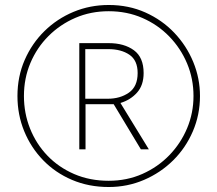

<svg xmlns="http://www.w3.org/2000/svg" viewBox="-20 -742 872 770"><path d="M298 -143V-569H416Q478 -569 517 -540.5Q556 -512 556 -449Q556 -400 529.5 -370.5Q503 -341 463 -329L577 -143H545L436 -324H323V-143ZM412 -346Q462 -346 497 -370.5Q532 -395 532 -449Q532 -500 499 -522.5Q466 -545 414 -545H322V-346ZM416 8Q336 8 269 -20.5Q202 -49 153 -99.5Q104 -150 77 -216Q50 -282 50 -357Q50 -435 79 -501.5Q108 -568 158.5 -617.5Q209 -667 275 -694.5Q341 -722 416 -722Q496 -722 563 -692Q630 -662 679 -610.5Q728 -559 755 -493.5Q782 -428 782 -357Q782 -282 753.5 -215.5Q725 -149 674.5 -99Q624 -49 557.5 -20.5Q491 8 416 8ZM416 -17Q489 -17 551 -44.5Q613 -72 659 -119.5Q705 -167 730.5 -228Q756 -289 756 -357Q756 -426 730.5 -487Q705 -548 659 -595.5Q613 -643 551 -670Q489 -697 416 -697Q344 -697 282.5 -670.5Q221 -644 174.5 -597.5Q128 -551 102 -489.5Q76 -428 76 -357Q76 -288 100.5 -226.5Q125 -165 170 -118Q215 -71 277.5 -44Q340 -17 416 -17Z"/></svg>

Font: Noto Sans Khmer Thin
Style: Regular
Weight: 250
Version: Version 2.003